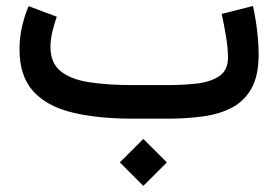

<svg xmlns="http://www.w3.org/2000/svg" viewBox="-20 -395 925 639"><path d="M457 67.4 535.2 145.5 457 223.6 378.9 145.5ZM536.1 0H422.9Q304.7 0 220 -20.8Q135.3 -41.5 90.1 -91.8Q44.9 -142.1 44.9 -231.4Q44.9 -269.5 53.2 -305.9Q61.5 -342.3 75.2 -374.5L168.9 -339.4Q161.1 -317.4 154.5 -290.3Q147.9 -263.2 147.9 -238.8Q147.9 -185.5 181.6 -158.2Q215.3 -130.9 277.1 -121.3Q338.9 -111.8 422.9 -111.8H537.1Q588.4 -111.8 634.5 -116.9Q680.7 -122.1 709.7 -141.6Q738.8 -161.1 738.8 -203.6Q738.8 -233.4 732.4 -272.5Q726.1 -311.5 717.8 -348.6L821.8 -375Q831.1 -333.5 835.9 -290.8Q840.8 -248 840.8 -213.4Q840.8 -144 817.4 -101.6Q793.9 -59.1 752.4 -37.1Q710.9 -15.1 655.5 -7.6Q600.1 0 536.1 0Z"/></svg>

Font: Vazirmatn UI NL Medium
Style: Regular
Weight: 500
Designer: Saber Rastikerdar
Foundry: Saber Rastikerdar
Version: Version 33.003